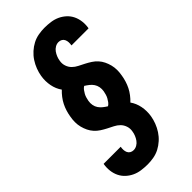

<svg xmlns="http://www.w3.org/2000/svg" viewBox="-297 -887 1093 1093"><g transform="rotate(-45 250.0 -340.0)"><path d="M184 143Q158 143 133 139.5Q108 136 86.5 126Q65 116 47.5 100Q30 84 19.5 62.5Q9 41 6 16Q3 -9 7 -34L8 -37H145V-36Q143 -25 143.5 -13.5Q144 -2 148.5 8Q153 18 162.5 23.5Q172 29 184 29Q198 29 211 21.5Q224 14 232.5 2Q241 -10 246.5 -23.5Q252 -37 254 -51Q258 -72 251.5 -91.5Q245 -111 231.5 -124.5Q218 -138 200 -147Q182 -156 164.5 -165Q147 -174 130 -185Q113 -196 100 -210.5Q87 -225 78.5 -242.5Q70 -260 65 -279.5Q60 -299 60 -320Q60 -341 64 -362Q67 -381 73 -400.5Q79 -420 88 -438Q97 -456 110 -473Q123 -490 138 -504Q118 -532 111 -568Q104 -604 110 -642Q114 -666 123 -689.5Q132 -713 146 -734.5Q160 -756 179.5 -773.5Q199 -791 221 -802.5Q243 -814 268 -818.5Q293 -823 316 -823Q342 -823 367 -819.5Q392 -816 413.5 -806Q435 -796 452.5 -780Q470 -764 480.5 -742.5Q491 -721 494 -696Q497 -671 493 -646L492 -643H355V-644Q357 -655 356.5 -666.5Q356 -678 351.5 -688Q347 -698 337.5 -703.5Q328 -709 316 -709Q302 -709 289 -701.5Q276 -694 267.5 -682Q259 -670 253.5 -656.5Q248 -643 246 -629Q242 -608 248.5 -588.5Q255 -569 268.5 -555.5Q282 -542 300 -533Q318 -524 335.5 -515Q353 -506 370 -495Q387 -484 400 -469.5Q413 -455 421.5 -437.5Q430 -420 435 -400.5Q440 -381 440 -360Q440 -339 436 -318Q433 -299 427 -279.5Q421 -260 412 -242Q403 -224 390 -207Q377 -190 362 -176Q382 -148 389 -112Q396 -76 390 -38Q386 -14 377 9.5Q368 33 354 54.5Q340 76 320.5 93.5Q301 111 279 122.5Q257 134 232 138.5Q207 143 184 143ZM257 -251Q267 -257 274 -266.5Q281 -276 286.5 -286Q292 -296 295 -307Q298 -318 300 -328Q303 -345 300 -361Q297 -377 288.5 -389.5Q280 -402 268 -411.5Q256 -421 243 -429Q233 -423 226 -413.5Q219 -404 213.5 -394Q208 -384 205 -373Q202 -362 200 -352Q197 -335 200 -319Q203 -303 211.5 -290.5Q220 -278 232 -268.5Q244 -259 257 -251Z"/></g></svg>

Font: Iosevka Curly Slab Heavy
Style: Italic
Weight: 900
Italic angle: -9°
Monospace: yes
Designer: Belleve Invis
Foundry: Belleve Invis
Version: Version 22.1.2; ttfautohint (v1.8.4)